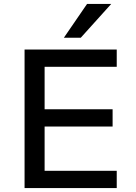

<svg xmlns="http://www.w3.org/2000/svg" viewBox="-20 -957 694 977"><path d="M105 0V-705H574V-617H207V-401H553V-313H207V-88H574V0ZM305 -765 423 -937H546L391 -765Z"/></svg>

Font: Nunito Sans 12pt ExtraLight 7pt Medium
Style: Regular
Weight: 500
Version: Version 3.101;gftools[0.9.27]